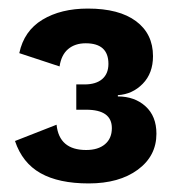

<svg xmlns="http://www.w3.org/2000/svg" viewBox="-20 -755 413 448"><path d="M337 -624Q337 -584 313 -559.5Q289 -535 255 -533V-530Q294 -530 319.5 -507Q345 -484 345 -443Q345 -391 301.5 -359Q258 -327 187 -327Q117 -327 74.5 -351Q32 -375 15 -426L112 -464Q118 -405 181 -405Q209 -405 225 -418.5Q241 -432 241 -456Q241 -499 181 -499H158V-558H177Q204 -558 218.5 -570.5Q233 -583 233 -606Q233 -654 180 -654Q155 -654 139 -640.5Q123 -627 119 -600L25 -631Q36 -683 79 -709Q122 -735 185 -735Q258 -735 297.5 -705.5Q337 -676 337 -624Z"/></svg>

Font: Work Sans SemiBold
Style: Regular
Weight: 600
Designer: Wei Huang
Foundry: Wei Huang
Version: Version 1.500